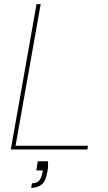

<svg xmlns="http://www.w3.org/2000/svg" viewBox="-20 -720 520 925"><path d="M32 0 156 -700H176L55 -18H404L401 0ZM130 185 134 163Q158 163 169 149.5Q180 136 184 113L187 101H155L162 57H211Q212 66 211.5 80Q211 94 208 109Q199 157 178 171Q157 185 130 185Z"/></svg>

Font: DM Sans 10pt Thin
Style: Italic
Weight: 250
Italic angle: -10°
Version: Version 4.004;gftools[0.9.30]